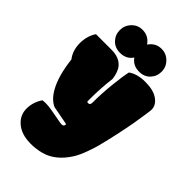

<svg xmlns="http://www.w3.org/2000/svg" viewBox="-284 -834 1102 1102"><g transform="rotate(45 267.0 -282.5)"><path d="M253.9 -246.6Q253.9 -334 264.6 -418.9Q258.3 -470.7 235.4 -497.6Q204.1 -533.7 141.1 -533.7H15.6Q-13.7 -490.2 -13.7 -431.6Q-13.7 -373 18.6 -331.1Q32.2 -212.4 70.8 -143.1Q102.1 -86.9 144.5 -69.3L259.8 -47.4Q259.8 -35.6 254.9 -31.7Q250 -27.8 243.2 -27.8Q236.3 -27.8 232.2 -28.6Q228 -29.3 224.6 -29.8Q223.1 -29.8 142.1 -44.9Q112.8 -49.8 93.3 -49.8Q73.7 -49.8 66.4 -47.9Q35.6 -2 35.6 50Q35.6 102.1 75.2 137.2Q118.2 176.3 196.8 176.3Q237.3 176.3 277.3 166Q362.8 144 420.9 51.8Q439.5 22 455.8 -22.9Q472.2 -67.9 478.5 -92.8Q509.8 -216.3 529.8 -328.1Q547.9 -438 547.9 -453.1Q547.9 -489.3 512 -514.9Q476.1 -540.5 410.2 -540.5Q344.2 -540.5 304.7 -511.7Q295.4 -469.7 287.4 -392.3Q279.3 -314.9 279.3 -243.2Q279.3 -221.7 265.1 -221.7Q259.3 -221.7 254.4 -224.1Q253.9 -227.5 253.9 -235.4ZM187.5 -740.7Q148.9 -740.7 122.3 -713.1Q95.7 -685.5 95.7 -647.2Q95.7 -608.9 121.6 -582Q147.5 -555.2 188.5 -555.2Q240.2 -555.2 266.1 -594.7Q292.5 -556.2 342.8 -556.2Q383.8 -556.2 409.2 -582.8Q434.6 -609.4 434.6 -647.7Q434.6 -686 407.2 -713.4Q379.9 -740.7 341.8 -740.7Q293.9 -740.7 265.1 -698.7Q236.8 -740.7 187.5 -740.7Z"/></g></svg>

Font: Friends & Family
Style: Regular
Weight: 400
Designer: Sarang Kulkarni, Maithili Shingre, Noopur Datye
Foundry: Ek Type
Version: Version 1.000;hotconv 1.0.117;makeotfexe 2.5.65602